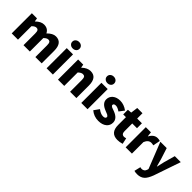

<svg xmlns="http://www.w3.org/2000/svg" viewBox="229 -2222 3833 3833"><g transform="rotate(45 2145.0 -306.0)"><path d="M72 -569H217L229 -497H233Q319 -583 406 -583Q517 -583 562 -489Q654 -583 740 -583Q918 -583 918 -352V0H740V-330Q740 -387 724 -410Q710 -431 675 -431Q634 -431 584 -380V0H405V-330Q405 -387 389 -410Q375 -431 340 -431Q299 -431 249 -380V0H72Z M1057 -569H1234V0H1057ZM1073 -674Q1044 -699 1044 -739Q1044 -780 1073 -805Q1101 -831 1146 -831Q1190 -831 1219 -805Q1247 -779 1247 -739Q1247 -699 1219 -674Q1190 -648 1146 -648Q1101 -648 1073 -674Z M1378 -569H1523L1535 -498H1539Q1626 -583 1721 -583Q1898 -583 1898 -352V0H1720V-330Q1720 -387 1704 -410Q1689 -431 1654 -431Q1609 -431 1555 -380V0H1378Z M2036 -569H2213V0H2036ZM2052 -674Q2023 -699 2023 -739Q2023 -780 2052 -805Q2080 -831 2125 -831Q2169 -831 2198 -805Q2226 -779 2226 -739Q2226 -699 2198 -674Q2169 -648 2125 -648Q2080 -648 2052 -674Z M2308 -66 2387 -177Q2465 -117 2531 -117Q2598 -117 2598 -162Q2598 -184 2563 -203Q2553 -208 2485 -235Q2337 -294 2337 -402Q2337 -483 2398 -533Q2458 -583 2557 -583Q2662 -583 2761 -510L2681 -404Q2612 -452 2563 -452Q2503 -452 2503 -411Q2503 -389 2536 -372Q2547 -367 2614 -343Q2764 -286 2764 -172Q2764 -90 2704 -40Q2640 14 2527 14Q2403 14 2308 -66Z M2867 -211V-430H2790V-562L2877 -569L2897 -719H3045V-569H3179V-430H3045V-213Q3045 -125 3117 -125Q3134 -125 3169 -135L3197 -7Q3127 14 3068 14Q2867 14 2867 -211Z M3289 -569H3434L3446 -470H3450Q3512 -583 3612 -583Q3654 -583 3681 -571L3651 -418Q3615 -427 3589 -427Q3507 -427 3466 -325V0H3289Z M3745 208 3777 73Q3812 80 3815 80Q3888 80 3910 12L3918 -17L3700 -569H3879L3955 -333Q3960 -318 3999 -172H4004Q4014 -220 4041 -333L4107 -569H4276L4081 1Q4037 117 3985 165Q3926 219 3829 219Q3783 219 3745 208Z"/></g></svg>

Font: Source Han Sans CN Heavy
Style: Bold
Weight: 900
Designer: Ryoko NISHIZUKA (kana & ideographs); Paul D. Hunt (Latin, Greek & Cyrillic); Wenlong ZHANG (bopomofo); Sandoll Communica
Foundry: Adobe Systems Incorporated
Version: Version 1.000;PS 1;hotconv 1.0.78;makeotf.lib2.5.61930